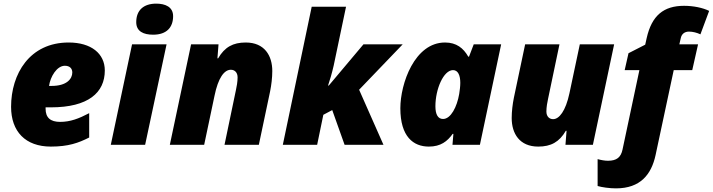

<svg xmlns="http://www.w3.org/2000/svg" viewBox="-20 -797 3924 1057"><path d="M260 10C356 10 412 -10 471 -40V-174C414 -144 367 -126 311 -126C258 -126 231 -149 231 -198V-206H260C466 -206 557 -287 557 -409C557 -502 482 -563 358 -563C143 -563 41 -390 41 -209C41 -73 120 10 260 10ZM264 -324H250C257 -375 293 -435 337 -435C365 -435 378 -419 378 -398C378 -364 349 -324 264 -324Z M823 -606C898 -606 933 -647 933 -708C933 -759 890 -777 840 -777C771 -777 730 -741 730 -675C730 -624 770 -606 823 -606ZM590 0H779L897 -553H707Z M915 0H1104L1161 -270C1181 -368 1214 -413 1251 -413C1271 -413 1288 -399 1288 -371C1288 -348 1283 -319 1279 -302L1216 0H1405L1467 -294C1474 -329 1479 -369 1479 -406C1479 -491 1436 -563 1333 -563C1263 -563 1217 -538 1181 -476H1177L1183 -553H1032Z M1537 0H1726L1760 -165L1809 -191L1877 0H2091L1957 -303L2197 -553H1981L1790 -326H1786C1794 -348 1809 -400 1817 -436L1885 -760H1696Z M2341 10C2406 10 2443 -19 2472 -60H2476L2471 0H2622L2739 -553H2588L2562 -485H2558C2531 -532 2493 -563 2430 -563C2262 -563 2184 -336 2184 -201C2184 -44 2256 10 2341 10ZM2419 -142C2391 -142 2377 -167 2377 -212C2377 -307 2422 -411 2474 -411C2501 -411 2514 -383 2514 -341C2514 -321 2511 -300 2508 -280C2496 -209 2462 -142 2419 -142Z M2943 10C3013 10 3059 -15 3095 -77H3099L3093 0H3244L3361 -553H3172L3115 -284C3094 -185 3058 -141 3025 -141C3005 -141 2988 -155 2988 -183C2988 -206 2993 -235 2997 -252L3060 -553H2871L2809 -259C2802 -224 2797 -184 2797 -147C2797 -62 2840 10 2943 10Z M3371 240C3506 240 3566 163 3589 57L3689 -411H3791L3823 -553H3720L3728 -588C3733 -611 3750 -623 3773 -623C3794 -623 3817 -617 3836 -608L3884 -737C3850 -754 3798 -765 3746 -765C3634 -765 3568 -712 3540 -587L3532 -551L3440 -504L3419 -411H3500L3407 27C3398 69 3375 88 3327 88C3309 88 3288 84 3270 79V227C3293 234 3336 240 3371 240Z"/></svg>

Font: Noto Sans Black
Style: Italic
Weight: 900
Italic angle: -12°
Designer: Monotype Design Team
Foundry: Monotype Imaging Inc.
Version: Version 2.013